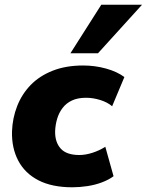

<svg xmlns="http://www.w3.org/2000/svg" viewBox="-20 -784 623 815"><path d="M287 11Q201 11 143.5 -18.5Q86 -48 57.5 -102Q29 -156 31 -227Q33 -283 53 -334Q73 -385 110.5 -423.5Q148 -462 204 -484Q260 -506 333 -506Q383 -506 430 -493Q477 -480 508 -457L456 -333Q436 -350 405.5 -359.5Q375 -369 345 -369Q310 -369 285.5 -357.5Q261 -346 245.5 -325.5Q230 -305 222.5 -279.5Q215 -254 214 -227Q213 -181 237.5 -153.5Q262 -126 317 -126Q343 -126 372.5 -135.5Q402 -145 427 -161L462 -36Q442 -21 413 -10Q384 1 351 6Q318 11 287 11ZM279 -558 410 -764H583L396 -558Z"/></svg>

Font: Nunito Sans 11pt Black
Style: Italic
Weight: 900
Italic angle: -9°
Version: Version 3.101;gftools[0.9.27]